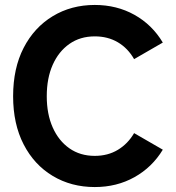

<svg xmlns="http://www.w3.org/2000/svg" viewBox="-20 -739 712 776"><path d="M363 17Q268 17 193 -28Q118 -73 75.5 -155.5Q33 -238 33 -350Q33 -463 75.5 -545.5Q118 -628 193 -673.5Q268 -719 363 -719Q452 -719 523.5 -679Q595 -639 638 -567L522 -500Q497 -544 456.5 -568Q416 -592 363 -592Q304 -592 260.5 -561.5Q217 -531 193 -477Q169 -423 169 -350Q169 -278 193 -224Q217 -170 260.5 -139.5Q304 -109 363 -109Q416 -109 456.5 -133.5Q497 -158 522 -201L638 -134Q595 -63 523.5 -23Q452 17 363 17Z"/></svg>

Font: Zen Kaku Gothic Antique Black
Style: Regular
Weight: 900
Designer: Yoshimichi Ohira
Foundry: Positype
Version: Version 1.001